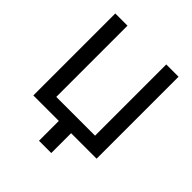

<svg xmlns="http://www.w3.org/2000/svg" viewBox="-242 -878 1205 1205"><g transform="rotate(45 360.5 -275.5)"><path d="M79.9 0V-727.3H188.2V-95.2H532.3V-727.3H641.3V0H415.1V176.1H306.1V0Z"/></g></svg>

Font: Cannonade Med
Style: Regular
Weight: 500
Designer: Rasmus Andersson
Foundry: rsms
Version: Version 3.012;git-f93a4a705